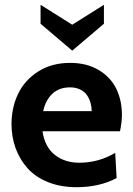

<svg xmlns="http://www.w3.org/2000/svg" viewBox="-20 -770 555 800"><path d="M413 -671 281 -559 149 -671V-750L281 -667L413 -750ZM299 10Q233 10 180.5 -11Q128 -32 95.2 -68.5Q62.5 -105 45.2 -152Q28 -199 28 -253Q28 -322.5 55.8 -379.8Q83.5 -437 139.8 -472.5Q196 -508 272 -508Q341.5 -508 391.2 -478.2Q441 -448.5 464.5 -400.2Q488 -352 488 -291Q488 -261.5 480 -223H157Q167 -157 208.8 -124.5Q250.5 -92 310 -92Q391 -92 460 -133L466 -28Q394 10 299 10ZM160 -307H362Q362 -325 357.2 -341.8Q352.5 -358.5 342.5 -373.2Q332.5 -388 314.2 -397Q296 -406 272 -406Q226 -406 197.8 -379Q169.5 -352 160 -307Z"/></svg>

Font: Cabin
Style: Bold
Weight: 700
Designer: Pablo Impallari
Foundry: Pablo Impallari. http://www.impallari.com Igino Marini. http://www.ikern.com
Version: Version 3.001;hotconv 1.0.109;makeotfexe 2.5.65596